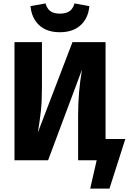

<svg xmlns="http://www.w3.org/2000/svg" viewBox="-20 -940 755 1126"><path d="M159 -904 247 -920Q256 -888 276.5 -874Q297 -860 331 -860Q366 -860 387 -874Q408 -888 417 -920L504 -904Q498 -834 453 -792.5Q408 -751 331 -751Q254 -751 209.5 -792.5Q165 -834 159 -904ZM715 -125 622 166H509L547 0H438V-259Q438 -402 461 -532L262 0H65V-693H226V-429Q226 -346 220 -291Q214 -236 202 -163L405 -693H599V-125Z"/></svg>

Font: FiraGOUPP
Style: Bold
Weight: 700
Designer: bBox Type
Foundry: bBox Type GmbH
Version: Version 1.001